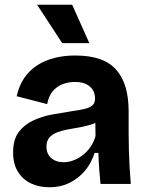

<svg xmlns="http://www.w3.org/2000/svg" viewBox="-20 -772 615 806"><path d="M187 14Q143 14 109 -2.5Q75 -19 55 -51.5Q35 -84 35 -132Q35 -186 58.5 -217.5Q82 -249 120 -266.5Q158 -284 200 -291.5Q242 -299 280 -305Q316 -310 338 -315.5Q360 -321 369.5 -331Q379 -341 379 -359Q379 -379 369.5 -394.5Q360 -410 341.5 -419Q323 -428 295 -428Q267 -428 242.5 -418.5Q218 -409 201 -388.5Q184 -368 178 -335L50 -368Q60 -413 82 -445Q104 -477 136.5 -498Q169 -519 209.5 -529Q250 -539 296 -539Q356 -539 399 -524Q442 -509 468.5 -478.5Q495 -448 507.5 -404.5Q520 -361 520 -304V-214Q520 -180 521 -143.5Q522 -107 524 -71Q526 -35 529 0H402Q399 -28 396.5 -61.5Q394 -95 393 -130H377Q365 -90 338.5 -57.5Q312 -25 274 -5.5Q236 14 187 14ZM247 -91Q266 -91 286 -98Q306 -105 324.5 -118.5Q343 -132 358 -152.5Q373 -173 381 -201L380 -273L403 -270Q387 -257 363.5 -249.5Q340 -242 314.5 -237.5Q289 -233 264 -228.5Q239 -224 219 -216Q199 -208 187 -194Q175 -180 175 -156Q175 -126 195 -108.5Q215 -91 247 -91ZM241 -591 136 -752H283L355 -591Z"/></svg>

Font: Bricolage Grotesque 18pt
Style: Bold
Weight: 700
Designer: Mathieu Triay
Foundry: Atelier Triay
Version: Version 1.000;gftools[0.9.30]